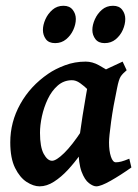

<svg xmlns="http://www.w3.org/2000/svg" viewBox="-20 -637 485 675"><path d="M441.9 -48.3Q404.3 -21.5 369.4 -1.7Q334.5 18.1 318.4 18.1Q307.6 18.1 292.7 6.8Q277.8 -4.4 266.8 -33.4Q255.9 -62.5 255.9 -114.7Q255.9 -127.9 260 -159.9Q264.2 -191.9 270.3 -230Q276.4 -268.1 282 -300.3Q287.6 -332.5 290 -345.7Q293 -359.4 314.7 -372.8Q336.4 -386.2 363.8 -398.4Q391.1 -410.6 411.1 -420.4L425.3 -390.1Q410.6 -377.9 404.1 -367.7Q397.5 -357.4 391.6 -327.1Q377.9 -262.7 370.6 -209.2Q363.3 -155.8 363.3 -136.2Q363.3 -106.4 369.9 -86.4Q376.5 -66.4 387.2 -66.4Q396 -66.4 406.5 -69.1Q417 -71.8 434.6 -79.1ZM397.9 -367.7Q385.7 -358.9 373.5 -338.9Q361.3 -318.8 351.1 -301.5Q340.8 -284.2 333 -284.2Q327.1 -284.2 316.2 -294.9Q305.2 -305.7 291 -319.8Q276.9 -334 261.7 -344.7Q246.6 -355.5 231.9 -355Q203.6 -354.5 182.6 -335.9Q161.6 -317.4 147.9 -288.6Q134.3 -259.8 127.4 -228.3Q120.6 -196.8 120.6 -169.9Q120.6 -120.1 133.8 -95.9Q147 -71.8 163.1 -71.8Q177.7 -71.8 205.6 -98.9Q233.4 -126 269 -180.2L261.2 -92.3Q242.2 -65.4 218.8 -40Q195.3 -14.6 169.9 1.7Q144.5 18.1 119.1 18.1Q97.7 18.1 73.7 2.7Q49.8 -12.7 33 -46.6Q16.1 -80.6 16.1 -136.7Q16.1 -208 51.3 -271.2Q86.4 -334.5 149.9 -377.9Q173.8 -394.5 208.3 -407.5Q242.7 -420.4 281.2 -420.4Q304.7 -420.4 327.6 -407.7Q350.6 -395 369.1 -382.1Q387.7 -369.1 397.9 -367.7ZM420.4 -570.3Q420.4 -551.8 411.9 -532.2Q403.3 -512.7 387 -499Q370.6 -485.4 347.7 -485.4Q326.2 -485.4 315.4 -499.5Q304.7 -513.7 304.7 -531.7Q304.7 -549.3 313.5 -569.1Q322.3 -588.9 338.4 -602.8Q354.5 -616.7 377.4 -616.7Q398.9 -616.7 409.7 -602.5Q420.4 -588.4 420.4 -570.3ZM246.6 -570.3Q246.6 -551.8 237.8 -532.2Q229 -512.7 212.6 -499Q196.3 -485.4 173.8 -485.4Q151.4 -485.4 141.1 -499.5Q130.9 -513.7 130.9 -531.7Q130.9 -549.3 139.6 -569.1Q148.4 -588.9 164.6 -602.8Q180.7 -616.7 203.1 -616.7Q224.6 -616.7 235.6 -602.5Q246.6 -588.4 246.6 -570.3Z"/></svg>

Font: Dai Banna SIL SemiBold
Style: Italic
Weight: 600
Italic angle: -11°
Designer: Victor Gaultney
Foundry: SIL International
Version: Version 4.000